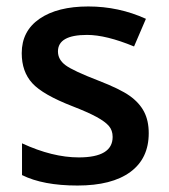

<svg xmlns="http://www.w3.org/2000/svg" viewBox="-20 -570 527 600"><path d="M444.8 -153.8Q444.8 -74.7 387.2 -32.5Q329.6 9.8 222.2 9.8Q114.3 9.8 48.8 -22.9V-122.1Q144 -78.1 226.1 -78.1Q332 -78.1 332 -142.1Q332 -162.6 320.3 -176.3Q308.6 -189.9 281.7 -204.6Q254.9 -219.2 207 -237.8Q113.8 -273.9 80.8 -310.1Q47.9 -346.2 47.9 -403.8Q47.9 -473.1 103.8 -511.5Q159.7 -549.8 255.9 -549.8Q351.1 -549.8 436 -511.2L398.9 -424.8Q311.5 -460.9 252 -460.9Q161.1 -460.9 161.1 -409.2Q161.1 -383.8 184.8 -366.2Q208.5 -348.6 288.1 -317.9Q355 -292 385.3 -270.5Q415.5 -249 430.2 -220.9Q444.8 -192.9 444.8 -153.8Z"/></svg>

Font: f42954597008400   
Style: Regular
Weight: 600
Foundry: Ascender Corporation
Version: Version 1.10